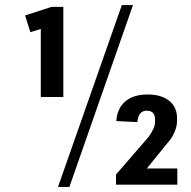

<svg xmlns="http://www.w3.org/2000/svg" viewBox="-20 -729 754 758"><path d="M230 -346H141V-647L174 -625L100 -602L79 -668L184 -702H230ZM461 -709H505L254 9H209ZM438 -40 567 -189Q581 -209 586.5 -222.5Q592 -236 592 -248V-258Q592 -274 584 -283Q576 -292 559 -292Q543 -292 534 -281.5Q525 -271 522 -247L439 -251Q443 -302 475 -329Q507 -356 563 -356Q617 -356 648 -331Q679 -306 679 -262V-251Q679 -239 675 -224Q671 -209 662 -193Q653 -177 636 -158L520 -15L512 -64H680V0H438Z"/></svg>

Font: Pathway Extreme Condensed SemiBold
Style: Regular
Weight: 600
Width: 3
Version: Version 1.001;gftools[0.9.26]